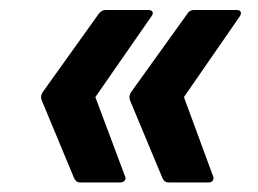

<svg xmlns="http://www.w3.org/2000/svg" viewBox="-20 -459 524 390"><path d="M141.9 -88.4Q134.8 -88.4 130.8 -96.5L64.6 -255.6Q61.3 -263.1 66.7 -271.8L180.3 -430.6Q186 -438.7 194.5 -438.7H281.7Q287.7 -438.7 289.8 -434.9Q291.8 -431.2 287.1 -425.1L173.7 -261.8L233.7 -101.6Q236.5 -96.5 233.4 -92.5Q230.4 -88.4 224.3 -88.4ZM321.8 -88.4Q314.3 -88.4 310.3 -96.5L243.9 -255.6Q241.1 -263.7 246.2 -271.8L360.2 -430.6Q364.9 -438.7 373.7 -438.7H460.9Q467 -438.7 468.9 -434.9Q470.7 -431.2 466.6 -425.1L353.6 -261.8L412.6 -101.6Q415 -96.5 412.3 -92.5Q409.6 -88.4 403.6 -88.4Z"/></svg>

Font: Sofia Sans Semi Condensed
Style: Italic
Weight: 400
Italic angle: -9°
Designer: Botio Nikoltchev, Ani Petrova
Foundry: lettersoup
Version: Version 4.101